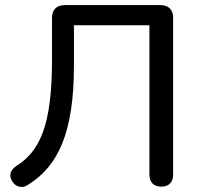

<svg xmlns="http://www.w3.org/2000/svg" viewBox="-20 -725 783 753"><path d="M612 7Q590 7 578 -5.5Q566 -18 566 -41V-626H270V-469Q270 -370 258.5 -294.5Q247 -219 224.5 -163.5Q202 -108 168.5 -68Q135 -28 91 -1Q74 11 57 7.5Q40 4 29 -12Q17 -30 21.5 -46Q26 -62 44 -74Q78 -95 104 -126.5Q130 -158 148 -206Q166 -254 175 -324.5Q184 -395 184 -493V-655Q184 -679 197 -692Q210 -705 235 -705H608Q633 -705 646 -692Q659 -679 659 -655V-41Q659 -18 647 -5.5Q635 7 612 7Z"/></svg>

Font: Nunito Medium
Style: Regular
Weight: 500
Designer: Vernon Adams
Foundry: Vernon Adams
Version: Version 3.601